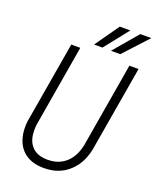

<svg xmlns="http://www.w3.org/2000/svg" viewBox="-165 -998 896 1104"><g transform="rotate(20 283.0 -446.0)"><path d="M557.6 -710.9 472.2 -210Q457.5 -104.5 393.6 -45.9Q332.5 10.3 242.2 10.3Q237.8 10.3 232.9 10.3Q172.4 9.3 130.6 -18.3Q88.9 -45.9 71.3 -95.7Q58.6 -130.9 58.6 -173.3Q58.6 -190.9 60.5 -209.5L146 -710.9H201.2L116.2 -209Q114.3 -191.9 114.3 -176.3Q114.3 -121.1 138.7 -87.4Q169.9 -43.9 236.8 -42Q241.2 -42 245.6 -42Q312.5 -42 357.4 -83.5Q404.3 -127.9 416.5 -209L501.5 -710.9ZM373 -903.3H437.5L320.3 -755.9H269ZM498.5 -903.3H565.9L429.7 -755.4H372.6Z"/></g></svg>

Font: MAUL Condensed Light Italic
Style: Light Italic
Weight: 300
Italic angle: -12°
Designer: MAUL
Version: Version 1.0; 2020; ttfautohint (v1.8.3)